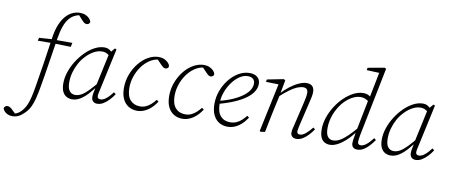

<svg xmlns="http://www.w3.org/2000/svg" viewBox="-226 -1102 3989 1701"><g transform="rotate(10 1768.0 -251.0)"><path d="M-59 252Q-80 252 -98 244.5Q-116 237 -128 224.5Q-140 212 -145 198Q-143 185 -134.5 178Q-126 171 -115 171Q-105 171 -97 174.5Q-89 178 -81 184Q-73 190 -65 199L-34 229L-38 231H-50L-53 229Q-26 223 -6.5 210Q13 197 32 172Q49 149 60.5 121.5Q72 94 81.5 54.5Q91 15 100 -40Q119 -154 136.5 -266.5Q154 -379 170 -494Q181 -568 202.5 -618Q224 -668 252.5 -698Q281 -728 312.5 -741Q344 -754 376 -754Q404 -754 425.5 -744.5Q447 -735 461 -720Q475 -705 478 -690Q476 -679 468 -672.5Q460 -666 450 -666Q436 -666 426 -673.5Q416 -681 400 -699L367 -736L371 -739H384L390 -735Q357 -731 330 -717.5Q303 -704 281 -677Q259 -650 243 -605.5Q227 -561 216 -493Q198 -382 180.5 -267Q163 -152 143 -39Q133 17 122 60.5Q111 104 95 137Q79 170 54 195Q36 214 18 227Q0 240 -19 246Q-38 252 -59 252ZM49 -446 55 -473 188 -482 190 -480H354L346 -443L185 -447Z M438 13Q411 13 388 1Q365 -11 351 -39Q337 -67 337 -114Q337 -165 355 -218Q373 -271 404 -319.5Q435 -368 474 -406.5Q513 -445 556.5 -467.5Q600 -490 643 -490Q663 -490 678 -483Q693 -476 705 -464Q717 -452 727 -434L710 -410Q693 -430 672 -440.5Q651 -451 627 -451Q601 -451 576 -441Q551 -431 528 -414.5Q505 -398 485 -376Q456 -347 434 -307Q412 -267 399.5 -222.5Q387 -178 387 -133Q387 -78 406.5 -54Q426 -30 458 -30Q488 -30 517.5 -48Q547 -66 580.5 -101.5Q614 -137 657 -189L663 -165H656Q621 -115 585.5 -74.5Q550 -34 513 -10.5Q476 13 438 13ZM662 13Q640 13 625.5 -0.5Q611 -14 611 -41Q611 -54 612.5 -65Q614 -76 617 -88.5Q620 -101 623 -117L622 -121L693 -450L697 -453L734 -497L749 -491L668 -118Q664 -101 660.5 -84.5Q657 -68 657 -55Q657 -42 665 -36Q673 -30 685 -30Q709 -30 736.5 -52Q764 -74 793 -113L811 -99Q791 -68 767 -43Q743 -18 717 -2.5Q691 13 662 13Z M1022 13Q981 13 947 -6.5Q913 -26 893 -66Q873 -106 873 -167Q873 -231 895 -289Q917 -347 953.5 -392.5Q990 -438 1036.5 -464Q1083 -490 1131 -490Q1159 -490 1180 -480.5Q1201 -471 1215 -457Q1229 -443 1233 -427Q1233 -414 1224 -407Q1215 -400 1205 -400Q1193 -400 1183 -407.5Q1173 -415 1160 -429L1117 -474H1149V-467H1134Q1091 -463 1052 -437Q1013 -411 983.5 -370Q954 -329 937 -279Q920 -229 920 -177Q920 -103 953 -66.5Q986 -30 1041 -30Q1070 -30 1094 -41Q1118 -52 1139 -71Q1160 -90 1178 -113L1196 -100Q1180 -75 1161 -54.5Q1142 -34 1120 -19Q1098 -4 1073.5 4.5Q1049 13 1022 13Z M1429 13Q1388 13 1354 -6.5Q1320 -26 1300 -66Q1280 -106 1280 -167Q1280 -231 1302 -289Q1324 -347 1360.5 -392.5Q1397 -438 1443.5 -464Q1490 -490 1538 -490Q1566 -490 1587 -480.5Q1608 -471 1622 -457Q1636 -443 1640 -427Q1640 -414 1631 -407Q1622 -400 1612 -400Q1600 -400 1590 -407.5Q1580 -415 1567 -429L1524 -474H1556V-467H1541Q1498 -463 1459 -437Q1420 -411 1390.5 -370Q1361 -329 1344 -279Q1327 -229 1327 -177Q1327 -103 1360 -66.5Q1393 -30 1448 -30Q1477 -30 1501 -41Q1525 -52 1546 -71Q1567 -90 1585 -113L1603 -100Q1587 -75 1568 -54.5Q1549 -34 1527 -19Q1505 -4 1480.5 4.5Q1456 13 1429 13Z M1836 13Q1795 13 1761.5 -6Q1728 -25 1707.5 -65Q1687 -105 1687 -168Q1687 -229 1708.5 -286.5Q1730 -344 1766.5 -389.5Q1803 -435 1850 -462.5Q1897 -490 1949 -490Q1991 -490 2017.5 -469Q2044 -448 2044 -407Q2044 -374 2024.5 -341Q2005 -308 1964 -277.5Q1923 -247 1861 -220Q1799 -193 1715 -171L1712 -197Q1810 -221 1873.5 -254.5Q1937 -288 1969 -325.5Q2001 -363 2001 -402Q2001 -431 1984 -445.5Q1967 -460 1937 -460Q1901 -460 1865 -436.5Q1829 -413 1799 -372.5Q1769 -332 1750.5 -282.5Q1732 -233 1732 -181Q1732 -103 1764 -66.5Q1796 -30 1851 -30Q1881 -30 1906.5 -40.5Q1932 -51 1953 -70.5Q1974 -90 1993 -113L2010 -100Q1994 -75 1975.5 -54.5Q1957 -34 1935 -19Q1913 -4 1888.5 4.5Q1864 13 1836 13Z M2133 6 2124 0 2219 -448 2228 -435 2103 -438 2107 -460 2255 -489 2269 -480 2245 -353V-348L2215 -212Q2203 -159 2193 -106Q2183 -53 2172 0ZM2452 13Q2431 13 2417 0Q2403 -13 2403 -33Q2403 -52 2407 -67.5Q2411 -83 2417 -108L2465 -312Q2471 -338 2475.5 -361.5Q2480 -385 2480 -403Q2480 -426 2469.5 -437Q2459 -448 2438 -448Q2413 -448 2383 -435.5Q2353 -423 2315.5 -395.5Q2278 -368 2229 -323L2228 -353H2236Q2274 -395 2314 -425.5Q2354 -456 2392.5 -473Q2431 -490 2461 -490Q2496 -490 2513 -472Q2530 -454 2530 -422Q2530 -399 2525 -375.5Q2520 -352 2513 -323L2464 -117Q2461 -99 2457 -83Q2453 -67 2453 -55Q2453 -43 2459.5 -36.5Q2466 -30 2479 -30Q2502 -30 2529 -51.5Q2556 -73 2587 -112L2604 -99Q2584 -69 2560 -43.5Q2536 -18 2509.5 -2.5Q2483 13 2452 13Z M2756 13Q2729 13 2707.5 1Q2686 -11 2674 -38.5Q2662 -66 2662 -111Q2662 -163 2680 -216.5Q2698 -270 2729 -319Q2760 -368 2800 -406.5Q2840 -445 2884 -467.5Q2928 -490 2972 -490Q2990 -490 3004.5 -485.5Q3019 -481 3032 -471Q3045 -461 3058 -445L3039 -413Q3019 -433 2998 -442Q2977 -451 2957 -451Q2926 -451 2897 -439Q2868 -427 2842.5 -406.5Q2817 -386 2795 -360Q2777 -337 2761.5 -310.5Q2746 -284 2734.5 -254Q2723 -224 2717 -192.5Q2711 -161 2711 -130Q2711 -77 2729 -53.5Q2747 -30 2778 -30Q2808 -30 2839.5 -48Q2871 -66 2907.5 -101.5Q2944 -137 2988 -189L2998 -165H2987Q2954 -115 2914.5 -75Q2875 -35 2834 -11Q2793 13 2756 13ZM3002 13Q2979 13 2965 0Q2951 -13 2951 -38Q2951 -54 2953.5 -69.5Q2956 -85 2961 -112V-118L3025 -442L3031 -458L3080 -705L3090 -690L2964 -695L2968 -717L3118 -744L3131 -736L3007 -119Q3004 -101 3001.5 -84.5Q2999 -68 2999 -57Q2999 -43 3006.5 -36.5Q3014 -30 3026 -30Q3050 -30 3077 -51.5Q3104 -73 3134 -113L3152 -99Q3131 -69 3107.5 -43.5Q3084 -18 3058 -2.5Q3032 13 3002 13Z M3303 13Q3276 13 3253 1Q3230 -11 3216 -39Q3202 -67 3202 -114Q3202 -165 3220 -218Q3238 -271 3269 -319.5Q3300 -368 3339 -406.5Q3378 -445 3421.5 -467.5Q3465 -490 3508 -490Q3528 -490 3543 -483Q3558 -476 3570 -464Q3582 -452 3592 -434L3575 -410Q3558 -430 3537 -440.5Q3516 -451 3492 -451Q3466 -451 3441 -441Q3416 -431 3393 -414.5Q3370 -398 3350 -376Q3321 -347 3299 -307Q3277 -267 3264.5 -222.5Q3252 -178 3252 -133Q3252 -78 3271.5 -54Q3291 -30 3323 -30Q3353 -30 3382.5 -48Q3412 -66 3445.5 -101.5Q3479 -137 3522 -189L3528 -165H3521Q3486 -115 3450.5 -74.5Q3415 -34 3378 -10.5Q3341 13 3303 13ZM3527 13Q3505 13 3490.5 -0.5Q3476 -14 3476 -41Q3476 -54 3477.5 -65Q3479 -76 3482 -88.5Q3485 -101 3488 -117L3487 -121L3558 -450L3562 -453L3599 -497L3614 -491L3533 -118Q3529 -101 3525.5 -84.5Q3522 -68 3522 -55Q3522 -42 3530 -36Q3538 -30 3550 -30Q3574 -30 3601.5 -52Q3629 -74 3658 -113L3676 -99Q3656 -68 3632 -43Q3608 -18 3582 -2.5Q3556 13 3527 13Z"/></g></svg>

Font: Source Serif 4 18pt Light
Style: Italic
Weight: 300
Italic angle: -12°
Designer: Frank Grießhammer
Foundry: Adobe Systems Incorporated
Version: Version 4.004;hotconv 1.0.116;makeotfexe 2.5.65601